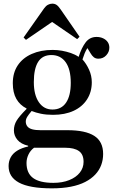

<svg xmlns="http://www.w3.org/2000/svg" viewBox="-20 -800 618 1050"><path d="M122 -582 109 -595 221 -754Q231 -768 242.5 -774Q254 -780 266 -780Q279 -780 289 -773.5Q299 -767 312 -748L415 -599L402 -586L265 -680ZM264 230Q202 230 157 222Q112 214 83.5 198.5Q55 183 41 160.5Q27 138 27 108Q27 82 38.5 60.5Q50 39 74 24Q98 9 134 1V-3Q95 -12 75.5 -35Q56 -58 56 -87Q56 -116 71 -140.5Q86 -165 125 -204V-207Q89 -225 69.5 -259Q50 -293 50 -345Q50 -402 77 -442.5Q104 -483 153.5 -505Q203 -527 268 -527Q294 -527 319 -522.5Q344 -518 367.5 -510Q391 -502 410 -489Q426 -539 448.5 -568.5Q471 -598 508 -598Q528 -598 544 -590.5Q560 -583 569 -570Q578 -557 578 -539Q578 -516 561 -497.5Q544 -479 518 -479Q503 -479 493 -487Q483 -495 475 -509L458 -537Q449 -523 443 -508.5Q437 -494 431 -475Q452 -452 467 -419Q482 -386 482 -350Q482 -297 456 -256.5Q430 -216 382.5 -194Q335 -172 270 -172Q233 -172 204 -178Q175 -184 153 -193Q136 -173 128.5 -160.5Q121 -148 121 -135Q121 -120 129.5 -109Q138 -98 156 -93Q174 -88 202 -88H349Q447 -88 495.5 -57Q544 -26 544 42Q544 74 533.5 102.5Q523 131 501 154.5Q479 178 446 195Q413 212 367.5 221Q322 230 264 230ZM272 200Q321 200 358.5 185Q396 170 416.5 144Q437 118 437 85Q437 44 411.5 26Q386 8 337 8H166Q146 23 135.5 45.5Q125 68 125 91Q125 147 161 173.5Q197 200 272 200ZM267 -201Q316 -201 341.5 -239Q367 -277 367 -347Q367 -421 339 -460Q311 -499 261 -499Q212 -499 188.5 -461.5Q165 -424 165 -351Q165 -281 192.5 -241Q220 -201 267 -201Z"/></svg>

Font: Literata 60pt Medium
Style: Regular
Weight: 500
Designer: Latin by Veronika Burian and Jose Scaglione. Greek by Irene Vlachou. Cyrillic by Vera Evstafieva.
Foundry: TypeTogether
Version: Version 3.103;gftools[0.9.29]